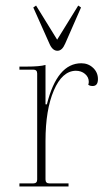

<svg xmlns="http://www.w3.org/2000/svg" viewBox="-20 -672 379 692"><path d="M262 -652 272 -645 215 -515Q204 -489 187 -489Q169 -489 158 -515L100 -645L110 -652L186 -529ZM50 0V-11H100Q114 -11 114 -25V-407Q114 -421 100 -421H50V-432H75Q124 -432 144 -438V-296H149Q186 -444 273 -444Q298 -444 315.5 -427.5Q333 -411 333 -387Q333 -362 314 -362Q303 -362 298 -367Q300 -371 300 -377Q300 -394 286.5 -405.5Q273 -417 253 -417Q204 -416 174 -346Q144 -276 144 -164V-25Q144 -11 158 -11H227V0Z"/></svg>

Font: Arapey Thin-Display
Style: Regular
Weight: 100
Designer: Eduardo Rodriguez Tunni
Foundry: Eduardo Rodriguez Tunni
Version: Version 4.000